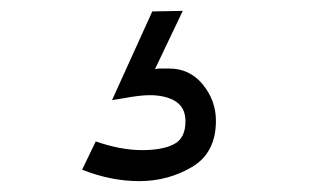

<svg xmlns="http://www.w3.org/2000/svg" viewBox="-20 -81 579 353"><path d="M241 195Q279 195 300 184Q321 173 321 142Q321 117 303 105.5Q285 94 255 94Q237 94 205 100L186 103L260 -60L316 -61L265 46L272 45Q282 45 291 45Q329 45 353 74.5Q377 104 377 141Q377 200 333 226Q289 252 236 252Q184 252 131 231L156 179Q202 195 241 195Z"/></svg>

Font: Teachers[wght]
Style: Regular
Weight: 400
Designer: Alfredo Marco Pradil & Chank Diesel
Version: Version 1.000;Glyphs 3.1.2 (3151)